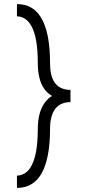

<svg xmlns="http://www.w3.org/2000/svg" viewBox="-20 -820 427 940"><path d="M63 100V40Q104 38 128 2Q165 -55 165 -187Q165 -284 210 -330Q220 -342 235 -350Q211 -364 196 -386Q165 -430 165 -513Q165 -636 134 -692Q108 -739 63 -740V-800Q141 -800 181 -734Q225 -661 225 -512Q225 -451 245 -420Q270 -380 325 -380V-320Q277 -320 251 -288Q225 -254 225 -188Q225 -114 214 -59Q203 -4 182 32Q141 100 63 100Z"/></svg>

Font: Unageo Variable
Style: Regular
Weight: 300
Designer: Richard Sepsi
Foundry: Richard Sepsi
Version: Version 2.200